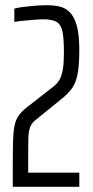

<svg xmlns="http://www.w3.org/2000/svg" viewBox="-20 -716 355 736"><path d="M29 0V-73Q29 -135 30 -173.5Q31 -212 36 -235.5Q41 -259 53 -275Q65 -291 86 -307L186 -385Q202 -398 210 -414Q218 -430 221.5 -454.5Q225 -479 225 -516Q225 -568 219.5 -595Q214 -622 197 -632Q180 -642 147 -642Q134 -642 114.5 -640.5Q95 -639 74 -637Q53 -635 35 -632V-683Q49 -687 69.5 -689.5Q90 -692 113.5 -694Q137 -696 159 -696Q185 -696 208 -691Q231 -686 248 -668.5Q265 -651 274.5 -617Q284 -583 284 -525Q284 -466 277.5 -432.5Q271 -399 257 -379Q243 -359 220 -340L115 -255Q101 -244 95 -227Q89 -210 88.5 -183.5Q88 -157 88 -113V-54H284V0Z"/></svg>

Font: Saira UltraCondensed
Style: Regular
Weight: 400
Width: 1
Designer: Hector Gatti with collaboration of the Omnibus-Type team
Foundry: Omnibus-Type
Version: Version 1.101